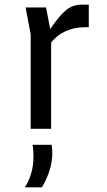

<svg xmlns="http://www.w3.org/2000/svg" viewBox="-20 -554 460 826"><path d="M362 -534V-437H347Q300 -437 262.5 -420Q225 -403 200 -371V0H112V-406L90 -522H178L196 -429Q237 -489 265.5 -511.5Q294 -534 331 -534ZM202 69Q205 86 205 105Q205 140 193.5 178Q182 216 160 252H87Q124 194 124 119Q124 89 120 69Z"/></svg>

Font: AmikoRegular
Style: Regular
Weight: 400
Designer: Pablo Impallari, Rodrigo Fuenzalida, Andres Torresi
Foundry: Impallari Type
Version: Version 1.000; ttfautohint (v1.3)